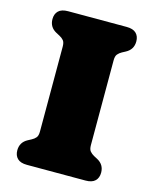

<svg xmlns="http://www.w3.org/2000/svg" viewBox="-107 -772 676 845"><g transform="rotate(15 231.0 -350.0)"><path d="M347 -157Q347 -137.5 354.5 -128.8Q362 -120 373 -114L389 -105.5Q422 -88 422 -51Q422 -27.5 408 -13.8Q394 0 364.5 0H97.5Q68 0 54 -13.8Q40 -27.5 40 -51Q40 -88 73 -105.5L89 -114Q100.5 -120 107.8 -128.8Q115 -137.5 115 -157V-543Q115 -562.5 107.8 -571.2Q100.5 -580 89 -586L73 -594.5Q40 -612 40 -649Q40 -672.5 54 -686.2Q68 -700 97.5 -700H364.5Q394 -700 408 -686.2Q422 -672.5 422 -649Q422 -612 389 -594.5L373 -586Q362 -580 354.5 -571.2Q347 -562.5 347 -543Z"/></g></svg>

Font: Fraunces SuperSoft
Style: Regular
Weight: 900
Version: Version 1.000;[b76b70a41]